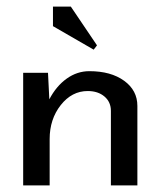

<svg xmlns="http://www.w3.org/2000/svg" viewBox="-20 -560 480 580"><path d="M263 -410 140 -481V-540H194L273 -423ZM50 0V-340H125L129 -260Q150 -300 181.5 -322.5Q213 -345 250 -345Q315 -345 355 -316Q395 -287 395 -240V0H315V-225Q315 -252 295.5 -268.5Q276 -285 245 -285Q197 -285 163.5 -242.5Q130 -200 130 -140V0Z"/></svg>

Font: Glametrix
Style: Bold
Weight: 700
Designer: gluk
Foundry: gluk
Version: Version 0.40